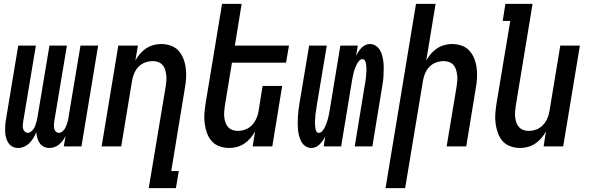

<svg xmlns="http://www.w3.org/2000/svg" viewBox="-20 -755 3040 990"><path d="M234 8Q218 8 205 1Q192 -6 184 -18Q176 -30 172 -45Q168 -60 167 -75Q162 -60 153.5 -45.5Q145 -31 133 -18.5Q121 -6 105 1Q89 8 74 8H73Q57 8 44 1Q31 -6 23 -18.5Q15 -31 11 -46Q7 -61 6.5 -76.5Q6 -92 7 -108Q8 -124 11 -140L74 -520H165L99 -125Q98 -116 97.5 -107Q97 -98 99.5 -90Q102 -82 108.5 -76Q115 -70 124 -70Q132 -70 139.5 -76Q147 -82 152.5 -89.5Q158 -97 161 -105Q164 -113 166.5 -121.5Q169 -130 171 -138.5Q173 -147 174 -155L235 -520H325L259 -125Q258 -116 258 -107Q258 -98 260 -90Q262 -82 268.5 -76Q275 -70 284 -70Q293 -70 300.5 -76Q308 -82 313 -89.5Q318 -97 321 -105Q324 -113 327 -121.5Q330 -130 331.5 -138.5Q333 -147 334 -155L395 -520H486L400 0H309L318 -54Q312 -41 303.5 -30Q295 -19 284.5 -10Q274 -1 260.5 3.5Q247 8 234 8Z M747 215 835 -313Q837 -327 838 -341.5Q839 -356 837 -370Q835 -384 831 -397Q827 -410 818 -420Q809 -430 796 -435Q783 -440 768 -440Q749 -440 729 -433Q709 -426 694.5 -411Q680 -396 672 -377Q664 -358 661 -339L605 0H504L590 -520H691L678 -443Q688 -461 702 -477.5Q716 -494 733.5 -505.5Q751 -517 771 -522.5Q791 -528 810 -528Q837 -528 861 -519.5Q885 -511 901 -493Q917 -475 926 -451.5Q935 -428 938 -402.5Q941 -377 939.5 -351Q938 -325 933 -299L863 127H902L887 215Z M1163 8Q1136 8 1112 -0.5Q1088 -9 1072 -27Q1056 -45 1047.5 -68.5Q1039 -92 1035.5 -117.5Q1032 -143 1034 -169Q1036 -195 1040 -221L1125 -735H1226L1191 -520H1470L1455 -432H1176L1139 -207Q1137 -193 1136 -178.5Q1135 -164 1136.5 -150Q1138 -136 1142.5 -123Q1147 -110 1156 -100Q1165 -90 1178 -85Q1191 -80 1206 -80Q1225 -80 1244.5 -87Q1264 -94 1278.5 -109Q1293 -124 1301.5 -143Q1310 -162 1313 -181L1334 -312H1435L1384 0H1283L1295 -77Q1285 -59 1271 -42.5Q1257 -26 1239.5 -14.5Q1222 -3 1202 2.5Q1182 8 1163 8Z M1587 8Q1569 8 1555.5 -1Q1542 -10 1534.5 -23.5Q1527 -37 1522.5 -53Q1518 -69 1516.5 -85.5Q1515 -102 1515 -119Q1515 -136 1516 -153Q1517 -170 1519 -187Q1521 -204 1524 -221L1574 -520H1665L1613 -209Q1612 -201 1611 -193.5Q1610 -186 1608.5 -178.5Q1607 -171 1606.5 -163.5Q1606 -156 1605.5 -148.5Q1605 -141 1604.5 -133.5Q1604 -126 1604 -119Q1604 -112 1605 -104.5Q1606 -97 1607 -90Q1608 -83 1612 -76.5Q1616 -70 1624 -70Q1634 -70 1642 -79.5Q1650 -89 1655 -99Q1660 -109 1663.5 -119Q1667 -129 1670 -139.5Q1673 -150 1675 -160Q1677 -170 1679 -181L1735 -520H1825L1816 -468Q1822 -479 1828.5 -489Q1835 -499 1843.5 -508Q1852 -517 1863.5 -522.5Q1875 -528 1886 -528Q1904 -528 1917.5 -519Q1931 -510 1939 -496.5Q1947 -483 1951 -467Q1955 -451 1957 -434.5Q1959 -418 1958.5 -401Q1958 -384 1957.5 -367Q1957 -350 1954.5 -333Q1952 -316 1949 -299L1900 0H1809L1860 -311Q1862 -319 1863 -326.5Q1864 -334 1865 -341.5Q1866 -349 1867 -356.5Q1868 -364 1868 -371.5Q1868 -379 1869 -386.5Q1870 -394 1869.5 -401Q1869 -408 1868.5 -415.5Q1868 -423 1866.5 -430Q1865 -437 1861 -443.5Q1857 -450 1849 -450Q1839 -450 1831 -440.5Q1823 -431 1818.5 -421Q1814 -411 1810 -401Q1806 -391 1803.5 -380.5Q1801 -370 1799 -360Q1797 -350 1795 -339L1739 0H1649L1657 -52Q1652 -41 1645 -31Q1638 -21 1629.5 -12Q1621 -3 1609.5 2.5Q1598 8 1587 8Z M1968 215 2125 -735H2226L2178 -443Q2188 -461 2202 -477.5Q2216 -494 2233.5 -505.5Q2251 -517 2271 -522.5Q2291 -528 2310 -528Q2337 -528 2361 -519.5Q2385 -511 2401 -493Q2417 -475 2426 -451.5Q2435 -428 2438 -402.5Q2441 -377 2439.5 -351Q2438 -325 2433 -299L2384 0H2283L2335 -313Q2337 -327 2338 -341.5Q2339 -356 2337 -370Q2335 -384 2331 -397Q2327 -410 2318 -420Q2309 -430 2296 -435Q2283 -440 2268 -440Q2249 -440 2229 -433Q2209 -426 2194.5 -411Q2180 -396 2172 -377Q2164 -358 2161 -339L2069 215Z M2663 8Q2636 8 2612 -0.5Q2588 -9 2572 -27Q2556 -45 2547.5 -68.5Q2539 -92 2535.5 -117.5Q2532 -143 2534 -169Q2536 -195 2540 -221L2611 -647H2572L2586 -735H2726L2639 -207Q2637 -193 2636 -178.5Q2635 -164 2636.5 -150Q2638 -136 2642.5 -123Q2647 -110 2656 -100Q2665 -90 2678 -85Q2691 -80 2706 -80Q2725 -80 2744.5 -87Q2764 -94 2778.5 -109Q2793 -124 2801.5 -143Q2810 -162 2813 -181L2869 -520H2970L2884 0H2783L2795 -77Q2785 -59 2771 -42.5Q2757 -26 2739.5 -14.5Q2722 -3 2702 2.5Q2682 8 2663 8Z"/></svg>

Font: Iosevka Term Curly Semibold
Style: Italic
Weight: 600
Italic angle: -9°
Designer: Belleve Invis
Foundry: Belleve Invis
Version: Version 32.3.0